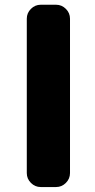

<svg xmlns="http://www.w3.org/2000/svg" viewBox="-20 -794 391 794"><path d="M148.4 -20.5Q125 -20.5 107.9 -37.6Q90.8 -54.7 90.8 -78.1V-716.8Q90.8 -740.2 107.9 -757.3Q125 -774.4 148.4 -774.4H211.9Q235.4 -774.4 252.4 -757.3Q269.5 -740.2 269.5 -716.8V-78.1Q269.5 -54.7 252.4 -37.6Q235.4 -20.5 211.9 -20.5Z"/></svg>

Font: Gen Jyuu Gothic Heavy
Style: Bold
Weight: 900
Designer: [Source Han Sans]
Ryoko NISHIZUKA  (kana & ideographs); Paul D. Hunt (Latin, Greek & Cyrillic); Wenlong ZHANG  (bopomofo
Version: Version 1.002.20150607